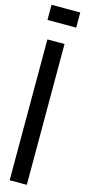

<svg xmlns="http://www.w3.org/2000/svg" viewBox="-143 -938 437 968"><g transform="rotate(15 75.0 -454.5)"><path d="M21.5 0H111V-735H21.5ZM-3.5 -830H146.5V-909H-3.5Z"/></g></svg>

Font: League Gothic SemiCondensed
Style: Regular
Weight: 400
Width: 4
Designer: The League of Moveable Type
Version: Version 1.600; ttfautohint (v1.8.3)